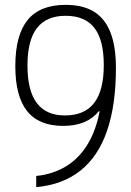

<svg xmlns="http://www.w3.org/2000/svg" viewBox="-20 -760 540 790"><path d="M250 -740Q321 -740 366.5 -712Q412 -684 434.5 -626.5Q457 -569 457 -481Q457 -328 420.5 -222Q384 -116 311 -58Q238 0 129 10V-36Q198 -43 251.5 -75.5Q305 -108 340 -165.5Q375 -223 390 -302H386Q362 -272 325.5 -257Q289 -242 240 -242Q140 -242 91.5 -303Q43 -364 43 -488Q43 -615 93.5 -677.5Q144 -740 250 -740ZM250 -695Q171 -695 132 -644.5Q93 -594 93 -490Q93 -387 131.5 -336Q170 -285 247 -285Q328 -285 367.5 -336.5Q407 -388 407 -492Q407 -595 368.5 -645Q330 -695 250 -695Z"/></svg>

Font: M PLUS Code Latin Light
Style: Regular
Weight: 300
Designer: Coji Morishita
Foundry: UNDERFOREST DESIGN
Version: Version 1.002; ttfautohint (v1.8.3)